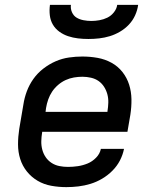

<svg xmlns="http://www.w3.org/2000/svg" viewBox="-20 -760 640 788"><path d="M252 8Q221 8 190.5 2.5Q160 -3 134.5 -18Q109 -33 90.5 -56Q72 -79 63 -107.5Q54 -136 54 -167.5Q54 -199 59 -231L76 -331Q80 -358 90 -385Q100 -412 117 -436Q134 -460 158 -478.5Q182 -497 208.5 -508.5Q235 -520 263 -524Q291 -528 318 -528Q350 -528 380.5 -522.5Q411 -517 437.5 -502.5Q464 -488 482.5 -464.5Q501 -441 510 -412.5Q519 -384 519.5 -352.5Q520 -321 515 -289L503 -219H153V-217Q150 -199 149.5 -181Q149 -163 153.5 -146Q158 -129 167.5 -115Q177 -101 191.5 -91.5Q206 -82 223.5 -78.5Q241 -75 259 -75Q279 -75 299.5 -78Q320 -81 339.5 -89Q359 -97 374.5 -113Q390 -129 394 -149H489Q484 -124 472 -101Q460 -78 441 -59Q422 -40 399 -26.5Q376 -13 351.5 -5.5Q327 2 302 5Q277 8 252 8ZM167 -301H421V-303Q424 -321 424.5 -339Q425 -357 420.5 -373.5Q416 -390 407 -404Q398 -418 384.5 -427.5Q371 -437 353.5 -441Q336 -445 318 -445Q301 -445 283.5 -442Q266 -439 249.5 -431.5Q233 -424 218.5 -411.5Q204 -399 194 -384Q184 -369 178 -352Q172 -335 169 -317ZM343 -600Q321 -600 300 -602.5Q279 -605 259.5 -611.5Q240 -618 223.5 -630Q207 -642 197 -659Q187 -676 184.5 -697Q182 -718 185 -740H271Q269 -724 275.5 -709.5Q282 -695 294.5 -687.5Q307 -680 323 -677Q339 -674 355 -674Q371 -674 388 -677Q405 -680 420.5 -687.5Q436 -695 447.5 -709.5Q459 -724 461 -740H547Q544 -718 534.5 -697Q525 -676 509 -659Q493 -642 472.5 -630Q452 -618 430.5 -611.5Q409 -605 387 -602.5Q365 -600 343 -600Z"/></svg>

Font: Iosevka Md Ex Obl
Style: Regular
Weight: 500
Width: 7
Italic angle: -9°
Monospace: yes
Designer: Belleve Invis
Foundry: Belleve Invis
Version: Version 32.5.0; ttfautohint (v1.8.4)